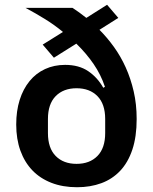

<svg xmlns="http://www.w3.org/2000/svg" viewBox="-20 -773 640 805"><path d="M476 -698 397 -648Q429 -616 457.5 -576.5Q486 -537 507 -490.5Q528 -444 540.5 -390Q553 -336 553 -274Q553 -200 535 -146Q517 -92 484 -57Q451 -22 405 -5Q359 12 303 12Q243 12 195.5 -6.5Q148 -25 115.5 -59Q83 -93 65.5 -141.5Q48 -190 48 -251Q48 -308 62.5 -354Q77 -400 104 -433Q131 -466 169 -483.5Q207 -501 253 -501Q311 -501 350 -474.5Q389 -448 413 -405L420 -409Q403 -460 372.5 -504.5Q342 -549 300 -590L206 -531L159 -586L244 -639Q209 -668 169.5 -692.5Q130 -717 87 -740H284Q298 -731 312.5 -720.5Q327 -710 342 -698L429 -753ZM301 -86Q356 -86 388.5 -119Q421 -152 421 -215V-274Q421 -337 388.5 -370Q356 -403 301 -403Q246 -403 213.5 -370Q181 -337 181 -274V-215Q181 -152 213.5 -119Q246 -86 301 -86Z"/></svg>

Font: IBM Plex Mono SemiBold
Style: Regular
Weight: 600
Monospace: yes
Designer: Mike Abbink, Paul van der Laan, Pieter van Rosmalen
Foundry: Bold Monday
Version: Version 2.3